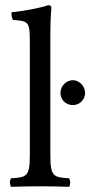

<svg xmlns="http://www.w3.org/2000/svg" viewBox="-20 -718 348 740"><path d="M95 -122C95 -39 84 -34 23 -31C17 -25 17 -4 23 2C58 1 95 0 135 0C175 0 213 1 246 2C252 -4 252 -25 246 -31C185 -34 174 -39 174 -122V-583C174 -648 178 -688 178 -688C178 -695 174 -698 165 -698C140 -688 65 -674 25 -671C23 -663 25 -647 31 -641C89 -637 95 -634 95 -559ZM213 -360C213 -336 231 -313 261 -313C288 -313 308 -335 308 -360C308 -387 284 -409 261 -409C234 -409 213 -385 213 -360Z"/></svg>

Font: Libertinus Serif
Style: Regular
Weight: 400
Designer: Philipp H. Poll, Khaled Hosny
Foundry: Caleb Maclennan
Version: Version 7.050;RELEASE